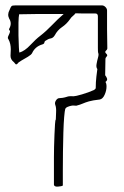

<svg xmlns="http://www.w3.org/2000/svg" viewBox="-20 -721 458 712"><path d="M213 -33Q209 -30 195 -29Q181 -28 180 -36V-120Q180 -122 180 -138Q180 -154 180.5 -176.5Q181 -199 182 -222Q183 -245 184 -260.5Q185 -276 187 -278Q187 -287 188 -304.5Q189 -322 185 -332Q182 -340 187.5 -348.5Q193 -357 200 -357Q215 -358 221 -360Q227 -362 233 -363.5Q239 -365 253 -364Q260 -364 284 -371Q308 -378 328 -387Q335 -391 335 -395Q335 -416 337.5 -437.5Q340 -459 341 -465Q336 -471 338 -483Q340 -495 343.5 -507.5Q347 -520 344 -525Q343 -528 343 -544.5Q343 -561 343 -583Q343 -605 343 -626Q343 -647 343 -660Q343 -671 334 -671H300Q298 -671 287.5 -671Q277 -671 268 -671.5Q259 -672 259 -671Q257 -667 250.5 -662Q244 -657 239 -649Q227 -632 210 -620.5Q193 -609 183 -590Q177 -580 168 -578.5Q159 -577 149 -570Q145 -568 144.5 -563Q144 -558 136 -556Q110 -548 99 -524Q96 -518 83.5 -510.5Q71 -503 59.5 -496.5Q48 -490 45 -485Q40 -480 37 -484Q34 -488 32 -490Q19 -500 19 -514Q19 -520 19.5 -526Q20 -532 20 -538Q20 -548 18 -557.5Q16 -567 11 -576Q7 -580 11.5 -589Q16 -598 17 -603Q18 -606 15 -609Q12 -612 15 -616Q25 -635 14 -652Q10 -660 10.5 -668Q11 -676 15 -683Q20 -696 23 -698.5Q26 -701 38 -701H358Q365 -701 371 -695Q377 -689 377 -682Q377 -647 377 -612Q377 -577 378 -542Q378 -537 372.5 -532.5Q367 -528 375 -521Q380 -516 375.5 -511.5Q371 -507 371 -502L370 -442Q375 -436 377 -429.5Q379 -423 371 -417Q375 -412 375 -400Q375 -385 368 -369.5Q361 -354 350 -352Q323 -349 309.5 -345Q296 -341 287 -337Q278 -333 263 -329Q259 -329 254.5 -329.5Q250 -330 245 -329Q239 -328 231.5 -325Q224 -322 222 -317Q220 -311 218 -287.5Q216 -264 215 -230Q214 -196 213.5 -158.5Q213 -121 213 -88Q213 -55 213 -33ZM52 -526Q72 -532 92.5 -554Q113 -576 129 -588Q152 -606 173 -628Q194 -650 216 -669H113Q99 -669 82 -668.5Q65 -668 51 -668Q49 -659 48.5 -637Q48 -615 48.5 -589.5Q49 -564 50 -545.5Q51 -527 52 -526Z"/></svg>

Font: Sankofa Display
Style: Regular
Weight: 400
Designer: Batsirai Madzonga
Foundry: Batsirai Madzonga
Version: Version 1.000; ttfautohint (v1.8.4.7-5d5b)